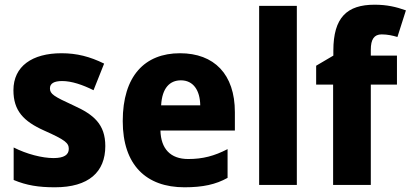

<svg xmlns="http://www.w3.org/2000/svg" viewBox="-20 -785 1743 815"><path d="M427 -165C427 -258 377 -299 293 -337C208 -376 192 -386 192 -410C192 -431 210 -441 244 -441C284 -441 331 -425 377 -402L422 -515C361 -545 306 -559 241 -559C117 -559 37 -504 37 -402C37 -315 80 -270 167 -231C257 -191 272 -178 272 -153C272 -128 252 -114 207 -114C159 -114 93 -131 38 -159V-21C93 2 144 10 213 10C357 10 427 -55 427 -165Z M744 -559C594 -559 501 -462 501 -271C501 -84 601 10 763 10C841 10 896 -2 946 -30V-152C890 -123 841 -110 779 -110C703 -110 663 -154 661 -231H977V-309C977 -470 889 -559 744 -559ZM748 -444C801 -444 829 -401 830 -338H664C668 -412 701 -444 748 -444Z M1240 0V-760H1080V0Z M1665 -426V-549H1554V-574C1554 -618 1568 -639 1600 -639C1625 -639 1647 -634 1667 -628L1703 -741C1661 -756 1622 -765 1570 -765C1453 -765 1395 -711 1395 -570V-549L1322 -506V-426H1394V0H1554V-426Z"/></svg>

Font: Noto Sans Arabic UI SmCn XBd
Style: Regular
Weight: 800
Width: 4
Designer: Monotype Design Team, Nadine Chahine and Nizar Qandah
Foundry: Monotype Imaging Inc.
Version: Version 2.010